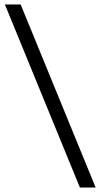

<svg xmlns="http://www.w3.org/2000/svg" viewBox="-20 -725 453 865"><path d="M340 120 2 -705H73L411 120Z"/></svg>

Font: Plus Jakarta Sans Light
Style: Regular
Weight: 300
Designer: Gumpita Rahayu
Foundry: Tokotype
Version: Version 2.006; ttfautohint (v1.8.4.7-5d5b)